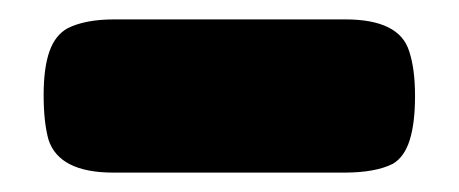

<svg xmlns="http://www.w3.org/2000/svg" viewBox="-20 -317 473 198"><path d="M335 -139H97Q41 -139 30 -173Q25 -191 25 -219Q25 -247 31 -264Q37 -281 50 -288Q68 -297 98 -297H336Q392 -297 402 -264Q408 -246 408 -218Q408 -190 402.5 -172.5Q397 -155 385 -148Q367 -139 335 -139Z"/></svg>

Font: Fredoka One
Style: Regular
Weight: 400
Version: Version 1.001;April 7, 2020;FontCreator 12.0.0.2522 64-bit